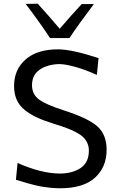

<svg xmlns="http://www.w3.org/2000/svg" viewBox="-20 -988 626 1019"><path d="M348.6 -786.1H245.6Q191.4 -868.2 116.2 -967.3L180.2 -968.3Q240.7 -901.9 296.9 -835.4Q356 -904.8 413.6 -966.3H478Q396.5 -858.4 348.6 -786.1ZM319.8 -401.9Q449.2 -360.4 497.6 -316.4Q545.9 -272.5 545.9 -193.4Q545.9 -101.1 484.1 -44.9Q422.4 11.2 299.3 11.2Q275.4 11.2 250.2 8.8Q225.1 6.3 207.3 3.4Q189.5 0.5 164.3 -5.6Q139.2 -11.7 128.4 -14.9Q117.7 -18.1 93 -25.6Q68.4 -33.2 64.5 -34.2L73.2 -123Q200.7 -66.9 298.8 -66.9Q367.2 -67.9 409.4 -97.4Q451.7 -127 451.7 -188.5Q451.7 -210.9 443.4 -229Q435.1 -247.1 421.1 -260.5Q407.2 -273.9 382.8 -286.6Q358.4 -299.3 332.8 -308.8Q307.1 -318.4 269 -330.1Q213.9 -347.2 177.2 -364Q140.6 -380.9 111.3 -404.3Q82 -427.7 68.4 -459.2Q54.7 -490.7 54.7 -532.2Q54.7 -618.7 115.7 -672.4Q176.8 -726.1 288.1 -726.1Q361.3 -726.1 502.9 -679.7L494.1 -590.3Q433.6 -618.2 379.4 -633.1Q325.2 -647.9 294.9 -647.9Q231.9 -646.5 190.9 -618.4Q149.9 -590.3 149.9 -535.6Q149.9 -487.3 187.5 -459.7Q225.1 -432.1 319.8 -401.9Z"/></svg>

Font: Commissioner Flair
Style: Regular
Weight: 400
Designer: Kostas Bartsokas
Foundry: Kostas Bartsokas
Version: Version 1.000